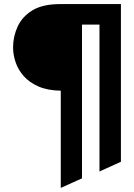

<svg xmlns="http://www.w3.org/2000/svg" viewBox="-20 -720 656 940"><path d="M277.5 200V-276Q213.5 -277 168.8 -296.5Q124 -316 96.5 -347Q69 -378 56.5 -415Q44 -452 44 -488Q44 -540.5 66 -589.2Q88 -638 138.2 -669Q188.5 -700 274.5 -700H572V72L467 119.5V-599.5H381.5V153Z"/></svg>

Font: Overpass Mono Light SemiBold
Style: Regular
Weight: 600
Monospace: yes
Version: Version 4.000